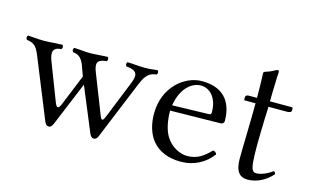

<svg xmlns="http://www.w3.org/2000/svg" viewBox="-76 -776 1592 988"><g transform="rotate(15 720.0 -282.0)"><path d="M194 -391C200 -397 200 -408 194 -414C159 -413 124.7 -409 94 -409C64.3 -409 35 -413 10 -414C4 -408 4 -397 10 -391C55 -386 66 -366 86 -316L211 -8C217 5 224 11 234 11C243 11 249 5 256 -10L353 -244L451 -8C457 5 464 11 474 11C483 11 490 5 496 -9L620 -311C636 -350 652 -388 701 -391C707 -397 707 -408 701 -414C677 -413 668 -409 634 -409C598 -409 575 -413 540 -414C534 -408 534 -397 540 -391C612 -387 599 -349 586 -315L506 -116C496 -92 489 -84 478 -112L396 -321C378 -366 384 -387 435 -391C441 -397 441 -408 435 -414C400 -413 365 -409 339 -409C311 -409 291 -413 256 -414C250 -408 250 -397 256 -391C305 -387 313.2 -348.5 329 -305L337 -283L271 -121C258.5 -90.2 249 -88 237 -119L161 -316C143 -362 148 -388 194 -391Z M819 -259C837 -367 900 -396 936 -396C982 -396 1026 -357 1026 -277C1026 -268 1022 -264.3 1012 -264ZM1083 -89C1048 -53 1015 -27 960 -27C926 -27 876 -47 846 -96C827 -127 816 -175 816 -230L1084 -234C1095 -234.2 1102 -241 1102 -251C1102 -331 1069 -419 936 -419C845.9 -419 740 -338 740 -193C740 -140 754 -87 785 -51C817 -13 867 10 936 10C1008 10 1065 -23 1103 -73C1100 -83 1094 -88 1083 -89Z M1187 -409C1174 -409 1170 -403 1170 -395V-386C1170 -381 1171 -380 1175 -380H1231C1231 -285 1226 -145 1226 -85C1226 -17 1249 10 1293 10C1337 10 1385 -11 1422 -53C1420 -63 1418.5 -65 1412 -67C1387 -48 1352 -33 1327 -33C1301 -33 1297.4 -62 1295 -121C1293 -171 1296 -291 1300 -380H1399C1409 -380 1422 -383 1422 -392V-403C1422 -407 1420 -409 1415 -409H1300L1301 -466C1302.1 -528 1305 -566 1305 -566C1305 -572 1302 -575 1298 -575C1291 -575 1276 -564 1261 -558C1245 -551 1228 -550 1228 -540C1228 -529 1231 -515 1231 -409Z"/></g></svg>

Font: Libertinus Serif Display
Style: Regular
Weight: 400
Designer: Philipp H. Poll
Foundry: Khaled Hosny
Version: Version 6.1